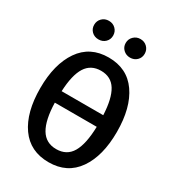

<svg xmlns="http://www.w3.org/2000/svg" viewBox="-214 -1010 1027 1139"><g transform="rotate(30 300.0 -440.0)"><path d="M300 13Q173 13 105.5 -82.5Q38 -178 38 -344Q38 -508 105.5 -606Q173 -704 300 -704Q427 -704 494.5 -607.5Q562 -511 562 -345Q562 -181 494.5 -84Q427 13 300 13ZM157 -391H442Q437 -503 403 -558Q369 -613 300 -613Q231 -613 196.5 -558.5Q162 -504 157 -391ZM443 -312H156Q159 -194 194 -135.5Q229 -77 300 -77Q372 -77 406 -135Q440 -193 443 -312ZM127 -829Q127 -856 145.5 -874.5Q164 -893 192 -893Q220 -893 238.5 -874.5Q257 -856 257 -829Q257 -802 238.5 -784Q220 -766 192 -766Q164 -766 145.5 -784Q127 -802 127 -829ZM343 -829Q343 -856 362 -874.5Q381 -893 408 -893Q436 -893 454.5 -874.5Q473 -856 473 -829Q473 -802 454.5 -784Q436 -766 408 -766Q381 -766 362 -784Q343 -802 343 -829Z"/></g></svg>

Font: Fira Mono Medium
Style: Regular
Weight: 500
Designer: Carrois Corporate & Edenspiekermann AG
Foundry: Carrois Corporate GbR & Edenspiekermann AG
Version: Version 3.206